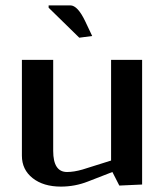

<svg xmlns="http://www.w3.org/2000/svg" viewBox="-20 -691 619 719"><path d="M162.1 -662.1V-670.9H243.2Q271 -670.9 299.8 -609.9L325.2 -556.2L276.9 -549.8ZM512.2 -466.8V0L426.8 3.9L400.9 -46.9L309.1 -11.2Q260.7 7.8 208 7.8Q142.6 7.8 102.3 -23.9Q62 -55.7 62 -107.9V-466.8H179.2V-126Q179.2 -46.9 231 -46.9Q256.8 -46.9 289.1 -56.2L396 -89.8V-466.8Z"/></svg>

Font: Resagokr
Style: Bold
Weight: 600
Designer: gluk
Foundry: gluk
Version: Version 0.95